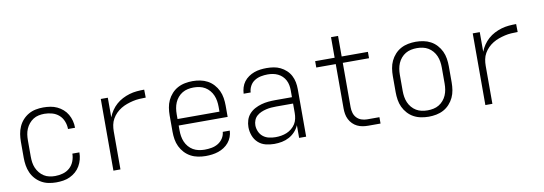

<svg xmlns="http://www.w3.org/2000/svg" viewBox="-54 -1034 3958 1398"><g transform="rotate(-10 1925.0 -335.0)"><path d="M271 12Q243 12 215 6.5Q187 1 162.5 -13Q138 -27 119 -48Q100 -69 88.5 -95Q77 -121 72.5 -149Q68 -177 68 -205V-325Q68 -353 72.5 -381Q77 -409 88.5 -435Q100 -461 119 -482Q138 -503 162.5 -517Q187 -531 215 -536.5Q243 -542 271 -542Q297 -542 323 -538Q349 -534 372.5 -523Q396 -512 415.5 -495Q435 -478 448 -455.5Q461 -433 467.5 -408Q474 -383 474 -357V-356H422Q422 -385 411 -413Q400 -441 378.5 -460Q357 -479 328.5 -487Q300 -495 271 -495Q250 -495 228.5 -490.5Q207 -486 189 -474.5Q171 -463 157 -446Q143 -429 134.5 -409Q126 -389 123 -368Q120 -347 120 -325V-205Q120 -183 123 -162Q126 -141 134.5 -121Q143 -101 157 -84Q171 -67 189 -55.5Q207 -44 228.5 -39.5Q250 -35 271 -35Q300 -35 328.5 -43Q357 -51 378.5 -70Q400 -89 411 -117Q422 -145 422 -174H474V-173Q474 -147 467.5 -122Q461 -97 448 -74.5Q435 -52 415.5 -35Q396 -18 372.5 -7Q349 4 323 8Q297 12 271 12Z M695 0V-530H747V-385Q757 -411 773 -434.5Q789 -458 810 -476.5Q831 -495 856 -508Q881 -521 908 -529Q935 -537 962.5 -539.5Q990 -542 1018 -542L1019 -483Q995 -483 971 -481.5Q947 -480 923.5 -474.5Q900 -469 877.5 -461Q855 -453 834.5 -440.5Q814 -428 797 -411Q780 -394 768 -373Q756 -352 751.5 -328.5Q747 -305 747 -281V0Z M1376 12Q1348 12 1319.5 6.5Q1291 1 1266 -12.5Q1241 -26 1221.5 -47Q1202 -68 1189.5 -94Q1177 -120 1172.5 -148Q1168 -176 1168 -205V-325Q1168 -353 1172.5 -381.5Q1177 -410 1189 -435.5Q1201 -461 1220.5 -482.5Q1240 -504 1265 -517.5Q1290 -531 1318.5 -536.5Q1347 -542 1375 -542Q1403 -542 1431.5 -536.5Q1460 -531 1485 -517.5Q1510 -504 1529.5 -482.5Q1549 -461 1561 -435.5Q1573 -410 1577.5 -381.5Q1582 -353 1582 -325V-241H1220V-205Q1220 -183 1223.5 -161.5Q1227 -140 1235.5 -120Q1244 -100 1258.5 -83Q1273 -66 1292 -55Q1311 -44 1333 -39.5Q1355 -35 1376 -35Q1402 -35 1427.5 -39.5Q1453 -44 1475 -57Q1497 -70 1511.5 -92Q1526 -114 1528 -140H1580Q1579 -116 1570.5 -93.5Q1562 -71 1547 -53Q1532 -35 1512 -22Q1492 -9 1469.5 -1.5Q1447 6 1423.5 9Q1400 12 1376 12ZM1530 -289V-325Q1530 -347 1526.5 -368.5Q1523 -390 1514.5 -410Q1506 -430 1491.5 -447Q1477 -464 1458.5 -475Q1440 -486 1418.5 -490.5Q1397 -495 1375 -495Q1353 -495 1331.5 -490.5Q1310 -486 1291.5 -475Q1273 -464 1258.5 -447Q1244 -430 1235.5 -410Q1227 -390 1223.5 -368.5Q1220 -347 1220 -325V-289Z M1883 12Q1851 12 1819.5 4Q1788 -4 1764.5 -25.5Q1741 -47 1729.5 -78Q1718 -109 1718 -141Q1718 -167 1726 -192.5Q1734 -218 1751.5 -237.5Q1769 -257 1792.5 -269.5Q1816 -282 1841 -289Q1866 -296 1892 -298.5Q1918 -301 1944 -301H2068V-352Q2068 -371 2064.5 -390Q2061 -409 2052 -426.5Q2043 -444 2029 -457.5Q2015 -471 1997.5 -479.5Q1980 -488 1961 -491.5Q1942 -495 1922 -495Q1897 -495 1872 -490Q1847 -485 1825.5 -471.5Q1804 -458 1791.5 -435Q1779 -412 1778 -387H1726Q1727 -410 1734 -433Q1741 -456 1755 -474.5Q1769 -493 1788.5 -506.5Q1808 -520 1830 -528Q1852 -536 1875.5 -539Q1899 -542 1922 -542Q1948 -542 1974 -538Q2000 -534 2023.5 -522.5Q2047 -511 2066.5 -493Q2086 -475 2098 -452Q2110 -429 2115 -403.5Q2120 -378 2120 -352V0H2068V-94Q2057 -68 2037.5 -47Q2018 -26 1993 -12.5Q1968 1 1940 6.5Q1912 12 1883 12ZM1901 -35Q1922 -35 1943 -38.5Q1964 -42 1983.5 -50Q2003 -58 2020 -72Q2037 -86 2048 -103.5Q2059 -121 2063.5 -142Q2068 -163 2068 -184V-254H1944Q1925 -254 1906 -252.5Q1887 -251 1868 -246.5Q1849 -242 1831.5 -234.5Q1814 -227 1799.5 -214.5Q1785 -202 1777.5 -183.5Q1770 -165 1770 -146Q1770 -122 1780 -99Q1790 -76 1809 -61Q1828 -46 1852.5 -40.5Q1877 -35 1901 -35Z M2670 0H2579Q2558 0 2537.5 -3.5Q2517 -7 2498.5 -16Q2480 -25 2465 -40Q2450 -55 2440.5 -74Q2431 -93 2427.5 -113.5Q2424 -134 2424 -155V-483H2280V-530H2424V-682H2476V-530H2670V-483H2476V-155Q2476 -133 2482 -112.5Q2488 -92 2502.5 -76.5Q2517 -61 2537.5 -54Q2558 -47 2579 -47H2670Z M3025 12Q2997 12 2968.5 6.5Q2940 1 2915 -12.5Q2890 -26 2870.5 -47.5Q2851 -69 2839 -94.5Q2827 -120 2822.5 -148.5Q2818 -177 2818 -205V-325Q2818 -353 2822.5 -381.5Q2827 -410 2839 -435.5Q2851 -461 2870.5 -482.5Q2890 -504 2915 -517.5Q2940 -531 2968.5 -536.5Q2997 -542 3025 -542Q3053 -542 3081.5 -536.5Q3110 -531 3135 -517.5Q3160 -504 3179.5 -482.5Q3199 -461 3211 -435.5Q3223 -410 3227.5 -381.5Q3232 -353 3232 -325V-205Q3232 -177 3227.5 -148.5Q3223 -120 3211 -94.5Q3199 -69 3179.5 -47.5Q3160 -26 3135 -12.5Q3110 1 3081.5 6.5Q3053 12 3025 12ZM3025 -35Q3047 -35 3068.5 -39.5Q3090 -44 3108.5 -55Q3127 -66 3141.5 -83Q3156 -100 3164.5 -120Q3173 -140 3176.5 -161.5Q3180 -183 3180 -205V-325Q3180 -347 3176.5 -368.5Q3173 -390 3164.5 -410Q3156 -430 3141.5 -447Q3127 -464 3108.5 -475Q3090 -486 3068.5 -490.5Q3047 -495 3025 -495Q3003 -495 2981.5 -490.5Q2960 -486 2941.5 -475Q2923 -464 2908.5 -447Q2894 -430 2885.5 -410Q2877 -390 2873.5 -368.5Q2870 -347 2870 -325V-205Q2870 -183 2873.5 -161.5Q2877 -140 2885.5 -120Q2894 -100 2908.5 -83Q2923 -66 2941.5 -55Q2960 -44 2981.5 -39.5Q3003 -35 3025 -35Z M3445 0V-530H3497V-385Q3507 -411 3523 -434.5Q3539 -458 3560 -476.5Q3581 -495 3606 -508Q3631 -521 3658 -529Q3685 -537 3712.5 -539.5Q3740 -542 3768 -542L3769 -483Q3745 -483 3721 -481.5Q3697 -480 3673.5 -474.5Q3650 -469 3627.5 -461Q3605 -453 3584.5 -440.5Q3564 -428 3547 -411Q3530 -394 3518 -373Q3506 -352 3501.5 -328.5Q3497 -305 3497 -281V0Z"/></g></svg>

Font: Lode Dark
Style: Regular
Weight: 400
Monospace: yes
Designer: Belleve Invis
Foundry: Belleve Invis
Version: Version 29.2.0; ttfautohint (v1.8.3)